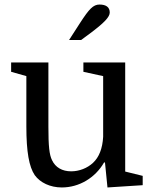

<svg xmlns="http://www.w3.org/2000/svg" viewBox="-20 -815 673 845"><path d="M337 -639 375 -667C438 -714 463 -740 463 -760C463 -784 446 -795 418 -795C390 -795 372 -775 333 -715L284 -639ZM29 -540V-499L96 -480V-259C96 -146 108 -81 133 -44C157 -11 201 10 252 10C328 10 399 -32 438 -100H442L453 10L608 0V-41L531 -60V-540H347V-499L434 -480V-213C431 -161 416 -123 389 -98C364 -75 329 -61 293 -61C254 -61 224 -78 209 -110C197 -134 193 -172 193 -257V-540Z"/></svg>

Font: Domine
Style: Regular
Weight: 400
Designer: Pablo Impallari, Rodrigo Fuenzalida, Brenda Gallo
Foundry: Pablo Impallari, Rodrigo Fuenzalida, Brenda Gallo
Version: Version 2.000